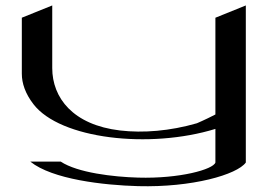

<svg xmlns="http://www.w3.org/2000/svg" viewBox="-20 -618 990 695"><path d="M759.7 -553.8V-203.6C722.7 -184.3 691.7 -171.5 692.6 -171.8C595.5 -143.8 498.3 -135.8 414.6 -145.7C244 -165.9 169.1 -264 169.1 -371.6V-598.3L59 -553.9V-351.2H59C59 -316.5 71.5 -279.4 100.8 -241.2C197.5 -114.6 521.7 -78 759.7 -151.4V-29.7C752 -4.8 630.3 29.3 479.8 24.9C390.7 22.4 260.7 7.3 199.9 -33H89.7C169.1 31.2 354.6 52.4 479.8 55.8C675.4 61.1 838.2 14.1 869.8 -29.7V-598.3Z"/></svg>

Font: Novoposelensky
Style: Regular
Weight: 400
Designer: Sasha Pavljenko
Version: Version 1.002;Fontself Maker 3.5.4